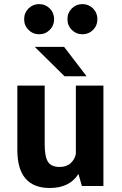

<svg xmlns="http://www.w3.org/2000/svg" viewBox="-20 -928 610 958"><path d="M175 -757Q144 -757 122.2 -778.8Q100.5 -800.5 100.5 -832Q100.5 -864 122.2 -885.8Q144 -907.5 175 -907.5Q206.5 -907.5 228.2 -885.8Q250 -864 250 -832Q250 -800.5 228.2 -778.8Q206.5 -757 175 -757ZM391 -757Q360 -757 338.2 -778.8Q316.5 -800.5 316.5 -832Q316.5 -864 338.2 -885.8Q360 -907.5 391 -907.5Q422.5 -907.5 444.2 -885.8Q466 -864 466 -832Q466 -800.5 444.2 -778.8Q422.5 -757 391 -757ZM412 -547.5H302L153.5 -694H300ZM228.5 10Q66.5 10 66.5 -180V-501H203V-207.5Q203 -147 219.2 -121Q235.5 -95 277.5 -95Q312.5 -95 333 -114.2Q353.5 -133.5 358.5 -160.5V-501H496V0H388.5L371.5 -60Q327 10 228.5 10Z"/></svg>

Font: League Mono Narrow SemiBold
Style: Regular
Weight: 600
Width: 3
Designer: Tyler Finck
Foundry: The League of Moveable Type / Tyler Finck
Version: Version 2.210